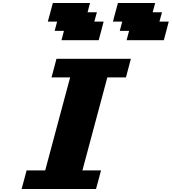

<svg xmlns="http://www.w3.org/2000/svg" viewBox="-20 -1270 1154 1290"><path d="M125 0H625Q630.9 -21 642.1 -62.5Q653.3 -104 658.7 -125H533.7Q561.5 -229.5 617.4 -437.7Q673.3 -646 701.2 -750H826.2Q831.5 -770.5 842.8 -812.5Q854 -854.5 859.4 -875H359.4Q354 -854 343 -812.5Q332 -771 326.2 -750H451.2Q423.3 -646 367.4 -437.7Q311.5 -229.5 283.7 -125H158.7Q153.3 -104 142.1 -62.5Q130.9 -21 125 0ZM830.6 -1000H1080.6Q1086.4 -1020.5 1097.4 -1062.5Q1108.4 -1104.5 1113.8 -1125H1051.3L1068.4 -1187.5H1005.9L1022.5 -1250H772.5Q766.6 -1229 755.4 -1187.5Q744.1 -1146 738.8 -1125H801.3L784.7 -1062.5H847.2ZM393.1 -1000H643.1Q648.9 -1020.5 659.9 -1062.3Q670.9 -1104 676.3 -1125H613.8L630.9 -1187.5H568.4L585 -1250H335Q329.6 -1229 318.4 -1187.5Q307.1 -1146 301.3 -1125H363.8L347.2 -1062.5H409.7Z"/></svg>

Font: Faithful 32x
Style: BoldOblique
Weight: 400
Foundry: Faithful Resource Pack
Version: Version 1.0; January 27, 2023